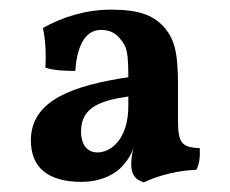

<svg xmlns="http://www.w3.org/2000/svg" viewBox="-20 -737 476 398"><path d="M278 -359C312 -375 353 -384 387 -385C394 -398 395 -415 394 -430C355 -431 349 -443 349 -488V-561C349 -631 341 -658 318 -683C296 -706 267 -717 210 -717C157 -717 108 -701 69 -679C74 -656 76 -625 74 -597C90 -591 114 -590 136 -590C139 -634 153 -675 189 -675C208 -675 221 -668 231 -654C243 -640 246 -627 246 -577C135 -560 44 -531 44 -446C44 -390 79 -360 149 -360C183 -360 209 -371 227 -386C242 -400 253 -417 257 -432C255 -423 252 -411 252 -396C252 -374 262 -364 278 -359ZM182 -421C164 -421 148 -433 148 -465C148 -517 193 -529 246 -537V-517C246 -450 211 -421 182 -421Z"/></svg>

Font: Vollkorn Semibold
Style: Regular
Weight: 600
Designer: Friedrich Althausen
Foundry: Friedrich Althausen
Version: Version 4.015;PS 004.015;hotconv 1.0.88;makeotf.lib2.5.64775